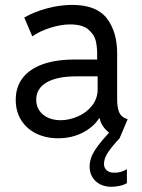

<svg xmlns="http://www.w3.org/2000/svg" viewBox="-20 -546 568 769"><path d="M43 -146.5Q43 -197.3 70.8 -233.6Q98.6 -270 151.6 -288.8Q204.6 -307.6 279.3 -307.6H369.1V-330.1Q369.1 -358.4 363.5 -382.8Q357.9 -407.2 334 -427.7Q310.1 -448.2 260.7 -448.2Q224.6 -448.2 181.9 -434.8Q139.2 -421.4 109.4 -400.4L77.1 -475.6Q116.2 -498.5 168.2 -512.5Q220.2 -526.4 268.6 -526.4Q366.2 -526.4 407.7 -472.7Q449.2 -418.9 449.2 -332V-150.4Q449.2 -116.2 456.5 -97.9Q463.9 -79.6 481.4 -72.3L491.2 -68.4L459 7.8Q428.7 40 412.6 64.2Q396.5 88.4 396.5 110.4Q396.5 127.4 408.4 137Q420.4 146.5 438.5 145.5Q460.9 147 488.3 131.8V187.5Q476.1 194.8 458.7 198.5Q441.4 202.1 426.8 202.1Q398.9 202.1 379.2 191.2Q359.4 180.2 349.1 161.9Q338.9 143.6 338.9 122.1Q338.9 88.4 359.6 56.4Q380.4 24.4 417 -14.6Q401.4 -26.9 391.4 -42.2Q381.3 -57.6 379.4 -72.3H377Q354 -36.6 310.5 -14.4Q267.1 7.8 212.9 7.8Q164.6 7.8 126 -10.7Q87.4 -29.3 65.2 -64.2Q43 -99.1 43 -146.5ZM222.7 -64.5Q256.3 -64.5 291 -79.3Q325.7 -94.2 348.4 -122.6Q371.1 -150.9 371.1 -188.5V-240.2H285.2Q208.5 -240.2 166.7 -215.8Q125 -191.4 125 -146.5Q125 -121.6 137.9 -102.8Q150.9 -84 173.1 -74.2Q195.3 -64.5 222.7 -64.5Z"/></svg>

Font: Reddit Sans Fudge
Style: Regular
Weight: 400
Designer: Stephen Hutchings
Foundry: Reddit
Version: Version 1.011